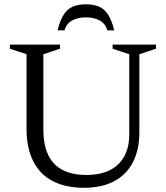

<svg xmlns="http://www.w3.org/2000/svg" viewBox="-20 -882 789 912"><path d="M594 -244.5V-624.5L515 -650.5V-670H721V-650.5L642 -624.5V-254.5Q642 -170.5 611.2 -111.2Q580.5 -52 521.8 -21Q463 10 379 10Q291.5 10 230.5 -21.8Q169.5 -53.5 137.8 -116.2Q106 -179 106 -271.5V-624.5L27 -650.5V-670H265V-650.5L186 -624.5V-267Q186 -194.5 208.8 -146.5Q231.5 -98.5 277 -74.8Q322.5 -51 390.5 -51Q456.5 -51 501.8 -73.8Q547 -96.5 570.5 -139.8Q594 -183 594 -244.5ZM388 -799.5Q350 -799.5 322.8 -784.8Q295.5 -770 286.5 -738H253.5Q265 -785 282.2 -812Q299.5 -839 325.2 -850.2Q351 -861.5 388 -861.5Q425.5 -861.5 451 -850.2Q476.5 -839 493.8 -812Q511 -785 522.5 -738H489.5Q480.5 -770 453.5 -784.8Q426.5 -799.5 388 -799.5Z"/></svg>

Font: Newsreader 16pt
Style: Regular
Weight: 400
Designer: Hugues Gentile
Foundry: Production Type
Version: Version 1.003